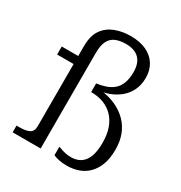

<svg xmlns="http://www.w3.org/2000/svg" viewBox="-181 -900 979 1039"><g transform="rotate(30 308.0 -380.5)"><path d="M40 -535H177V-485H40ZM320 -427 361 -444V-421L345 -435Q396 -429 437.5 -410Q479 -391 509 -361Q539 -331 555 -290Q571 -249 571 -197Q571 -141 556 -102Q541 -63 515.5 -38Q490 -13 456.5 -1.5Q423 10 386 10Q357 10 334.5 5Q312 0 300 -6V-59Q305 -58 316.5 -53.5Q328 -49 345 -45Q362 -41 382 -41Q416 -41 440.5 -56.5Q465 -72 478.5 -105.5Q492 -139 492 -194Q492 -245 478.5 -283.5Q465 -322 440 -348Q415 -374 380.5 -387.5Q346 -401 303 -401H301V-455Q331 -459 357.5 -468Q384 -477 404 -494Q424 -511 435 -539.5Q446 -568 446 -609Q446 -664 418 -692.5Q390 -721 335 -721Q298 -721 271.5 -710Q245 -699 231 -672Q217 -645 217 -596V0H42V-42H60Q100 -42 121.5 -53Q143 -64 143 -97V-596Q143 -663 170 -700.5Q197 -738 241 -754.5Q285 -771 335 -771Q395 -771 435.5 -751.5Q476 -732 497.5 -697Q519 -662 519 -615Q519 -571 502.5 -537Q486 -503 457.5 -479.5Q429 -456 393.5 -443Q358 -430 320 -427Z"/></g></svg>

Font: Roboto Serif SemiCondensed Light
Style: Regular
Weight: 300
Width: 4
Designer: Greg Gazdowicz
Foundry: Commercial Type
Version: Version 1.007